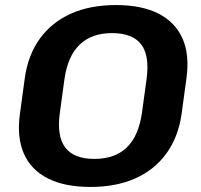

<svg xmlns="http://www.w3.org/2000/svg" viewBox="-20 -730 795 760"><path d="M338 10Q236 10 169 -24Q102 -58 74 -123Q46 -188 59 -280L78 -420Q91 -513 138 -577.5Q185 -642 261 -676Q337 -710 439 -710Q541 -710 607.5 -676Q674 -642 702.5 -577.5Q731 -513 718 -420L699 -280Q686 -188 639 -123Q592 -58 516 -24Q440 10 338 10ZM353 -101Q435 -101 482 -146.5Q529 -192 542 -284L560 -416Q573 -509 539 -554Q505 -599 423 -599Q343 -599 295.5 -553.5Q248 -508 235 -416L217 -284Q204 -192 238 -146.5Q272 -101 353 -101Z"/></svg>

Font: Pathway Extreme 28pt
Style: Bold Italic
Weight: 700
Italic angle: -8°
Designer: Eduardo Rodriguez Tunni
Foundry: Eduardo Rodriguez Tunni
Version: Version 1.001;gftools[0.9.26]